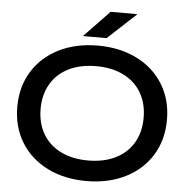

<svg xmlns="http://www.w3.org/2000/svg" viewBox="-62 -1024 1073 1099"><g transform="rotate(5 474.0 -474.5)"><path d="M44 -375Q44 -490 98 -578Q152 -666 249.5 -715Q347 -764 474 -764Q601 -764 698.5 -715Q796 -666 850 -578Q904 -490 904 -375Q904 -260 850 -172Q796 -84 698.5 -35Q601 14 474 14Q347 14 249.5 -35Q152 -84 98 -172Q44 -260 44 -375ZM770 -375Q770 -457 734 -518.5Q698 -580 631 -613Q564 -646 474 -646Q384 -646 317 -613Q250 -580 214 -518.5Q178 -457 178 -375Q178 -293 214 -231.5Q250 -170 317 -137Q384 -104 474 -104Q564 -104 631 -137Q698 -170 734 -231.5Q770 -293 770 -375ZM683 -963 519 -811H383L529 -963Z"/></g></svg>

Font: Unbounded Variable
Style: Regular
Weight: 400
Designer: Luke Prowse, Jean-Baptiste Morizot, Fátima Lázaro, Florian Runge
Foundry: NaN
Version: Version 1.600;FEAKit 1.0